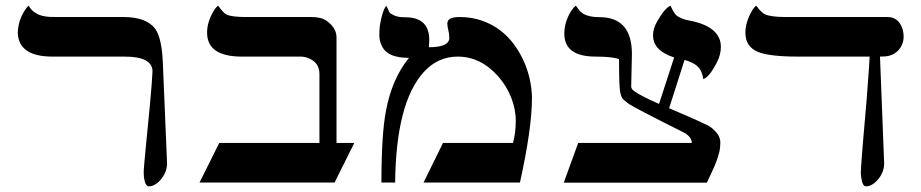

<svg xmlns="http://www.w3.org/2000/svg" viewBox="-20 -637 3214 670"><path d="M512.2 -389.2Q510.7 -439.5 414.6 -439.5H163.1Q44.9 -439.5 42 -522.5Q43.5 -568.8 70.3 -606.4Q74.7 -613.3 80.1 -617.2Q99.6 -581.1 152.3 -578.1Q167 -577.6 182.1 -577.6H410.2Q492.2 -577.6 522.5 -535.2Q544.9 -502.4 548.3 -417L563 -65.4Q562 -34.7 540.5 -9.8Q520.5 13.2 499.5 13.2Q486.8 13.2 482.4 -17.6Q481.4 -26.4 481.4 -34.7Q481.4 -43 483.6 -67.6Q485.8 -92.3 489 -126Q492.2 -159.7 496.1 -198.5Q500 -237.3 503.4 -273.9Q511.2 -358.9 512.2 -389.2Z M823.7 -439.5Q702.6 -439.5 702.6 -523.4Q702.6 -560.5 726.1 -599.6Q732.9 -611.3 741.2 -617.2Q759.8 -591.3 771 -585.9Q790 -577.6 838.9 -577.6H1066.9Q1101.6 -577.6 1120.1 -564Q1154.3 -539.6 1154.3 -506.3V-138.2H1216.3L1147.5 0H676.3L745.1 -138.2H1094.7V-379.4Q1094.7 -419.9 1053.7 -435.1Q1041.5 -439.5 1027.8 -439.5Z M1541 -555.2Q1541 -577.6 1583 -577.6Q1625 -577.6 1661.1 -565.2Q1697.3 -552.7 1725.3 -531.2Q1753.4 -509.8 1773.9 -481.7Q1794.4 -453.6 1808.1 -422.9Q1834.5 -363.3 1836.4 -297.9Q1836.4 -189 1794.4 0H1458L1525.9 -138.2H1770Q1779.8 -172.9 1779.8 -215.1Q1779.8 -257.3 1763.2 -298.1Q1746.6 -338.9 1718.8 -370.1Q1657.7 -439.5 1577.1 -439.5Q1507.8 -439.5 1458.5 -385.3Q1361.8 -278.3 1358.9 0H1311Q1311 -168.9 1327.1 -251.5Q1348.1 -362.8 1407.2 -435.1Q1334.5 -435.1 1314.5 -472.7Q1303.7 -492.7 1303.7 -512.5Q1303.7 -532.2 1305.4 -545.7Q1307.1 -559.1 1310.5 -572.8Q1317.9 -605 1328.1 -617.2Q1332 -609.9 1334.5 -603.8Q1336.9 -597.7 1340.1 -593Q1343.3 -588.4 1356.9 -582.5Q1370.6 -576.7 1394.5 -576.7Q1478 -576.7 1478 -497.1Q1478 -490.2 1476.6 -472.2Q1547.9 -472.2 1547.9 -504.9Q1547.9 -519 1544.4 -532Q1541 -544.9 1541 -555.2Z M2185.1 -448.7 2182.6 -335Q2182.6 -325.7 2195.3 -317.4Q2221.2 -299.8 2279.8 -274.4L2332.5 -436.5Q2258.8 -460 2258.8 -513.7Q2258.8 -537.6 2273.4 -562.5Q2299.8 -608.9 2319.8 -617.2Q2332 -590.3 2340.8 -583Q2356 -570.8 2386 -565.2Q2416 -559.6 2437 -550.3Q2458 -541 2470.7 -529.3Q2495.6 -506.8 2495.6 -473.1Q2495.6 -446.3 2481.4 -418.9Q2455.6 -368.2 2434.1 -360.8Q2430.2 -390.1 2414.6 -405Q2398.9 -419.9 2368.7 -427.7L2314.9 -259.3Q2448.7 -202.6 2460.7 -192.9Q2472.7 -183.1 2479 -175.8Q2493.7 -158.7 2493.7 -139.9Q2493.7 -121.1 2489.7 -105.2Q2485.8 -89.4 2479.7 -73.2Q2473.6 -57.1 2465.1 -39.1Q2456.5 -21 2446.8 0.5H1947.3L1997.6 -138.2H2394Q2394 -158.2 2368.7 -173.3Q2191.4 -262.2 2174.3 -274.4Q2153.3 -290 2150.6 -295.7Q2147.9 -301.3 2146 -307.9Q2144 -314.5 2142.6 -328.1Q2140.1 -358.9 2140.1 -430.7Q2116.2 -439.5 2057.6 -439.5Q1949.2 -439.9 1949.2 -519.5Q1949.2 -560.5 1973.6 -599.6Q1981.4 -611.3 1989.7 -617.2Q2004.9 -594.2 2017.1 -587.9Q2038.1 -577.1 2071.8 -577.1Q2185.1 -577.1 2185.1 -448.7Z M3050.8 -439.5 3065.4 -65.4Q3064.5 -34.7 3043 -9.8Q3022.9 13.2 3002 13.2Q2989.3 13.2 2985.4 -17.6Q2983.9 -26.4 2983.9 -33.7Q2983.9 -41 2985.1 -58.8Q2986.3 -76.7 2988.3 -102.1Q2990.2 -127.4 2992.9 -158.7Q2995.6 -189.9 2998.5 -223.1Q3001.5 -256.3 3004.2 -289.3Q3006.8 -322.3 3008.8 -351.6Q3013.7 -412.1 3014.6 -439.5H2765.1Q2664.1 -439.5 2624.5 -456.1Q2581.1 -474.6 2581.1 -522.5Q2581.1 -560.1 2604.5 -600.1Q2611.3 -611.8 2619.1 -617.2Q2636.2 -593.3 2649.9 -586.9Q2671.4 -577.6 2721.2 -577.6H3076.7Q3116.7 -577.6 3129.9 -534.2Q3133.3 -522 3133.3 -509Q3133.3 -496.1 3128.7 -483.9Q3124 -471.7 3115.2 -461.9Q3094.7 -439.9 3062 -439.9Z"/></svg>

Font: Cardo-Italic
Style: Italic
Weight: 400
Italic angle: -12°
Designer: David J. Perry
Foundry: David J. Perry
Version: Version 0.991